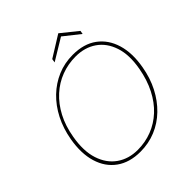

<svg xmlns="http://www.w3.org/2000/svg" viewBox="-234 -1025 1193 1193"><g transform="rotate(-45 362.5 -429.0)"><path d="M313 12Q218 12 155 -33.5Q92 -79 67.5 -160.5Q43 -242 62 -350Q76 -430 110 -496.5Q144 -563 194 -611Q244 -659 306.5 -685.5Q369 -712 441 -712Q538 -712 600.5 -666Q663 -620 687.5 -538.5Q712 -457 693 -350Q679 -269 645 -203Q611 -137 561 -88.5Q511 -40 448 -14Q385 12 313 12ZM309 -8Q375 -8 434.5 -31Q494 -54 542 -98.5Q590 -143 623.5 -208.5Q657 -274 672 -358Q691 -463 666 -538Q641 -613 583.5 -652.5Q526 -692 446 -692Q380 -692 320.5 -669.5Q261 -647 212.5 -603Q164 -559 130.5 -495.5Q97 -432 83 -350Q64 -242 89 -165.5Q114 -89 172 -48.5Q230 -8 309 -8ZM328 -758 332 -783 472 -870 580 -783 576 -760 470 -844Z"/></g></svg>

Font: DM Sans 9pt Thin
Style: Italic
Weight: 250
Italic angle: -10°
Version: Version 4.004;gftools[0.9.30]